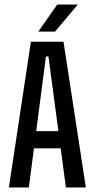

<svg xmlns="http://www.w3.org/2000/svg" viewBox="-20 -822 416 842"><path d="M19 0 115.5 -639H258.5L356.5 0H269L192.5 -574.5H181.5L106.5 0ZM102.5 -171.5V-247H272V-171.5ZM231 -802H321L221.5 -683.5H148Z"/></svg>

Font: Anek Tamil Condensed Medium
Style: Regular
Weight: 500
Width: 3
Designer: Aadarsh Rajan (Tamil), Yesha Goshar (Latin)
Foundry: Ek Type
Version: Version 1.003